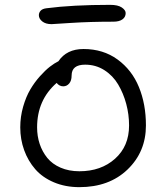

<svg xmlns="http://www.w3.org/2000/svg" viewBox="-20 -835 689 796"><path d="M193.8 -734.9Q169.4 -734.9 155.3 -746.1Q141.1 -757.3 141.1 -772Q141.1 -782.2 148.4 -790.5Q155.8 -798.8 172.9 -800.8Q280.3 -814.9 437 -814.9Q468.8 -814.9 484.9 -804Q501 -793 501 -780.8Q501 -764.2 487.5 -754.6Q474.1 -745.1 450.2 -745.1Q353.5 -745.1 274.9 -740Q196.3 -734.9 193.8 -734.9ZM309.1 -59.1Q251 -59.1 203.6 -79.1Q156.2 -99.1 126.2 -133.5Q96.2 -168 80.1 -212.6Q64 -257.3 64 -307.1Q64 -351.1 75.9 -392.6Q87.9 -434.1 105.5 -463.9Q123 -493.7 145.5 -518.8Q168 -543.9 187 -558.6Q206.1 -573.2 222.2 -581.1Q256.3 -631.8 326.2 -631.8Q407.7 -631.8 467.3 -588.4Q526.9 -544.9 555.9 -474.1Q585 -403.3 585 -314.9Q585 -205.6 508.8 -132.3Q432.6 -59.1 309.1 -59.1ZM133.8 -307.1Q133.8 -270.5 144.5 -238.3Q155.3 -206.1 176 -180.4Q196.8 -154.8 231.2 -139.9Q265.6 -125 309.1 -125Q398.9 -125 457 -177Q515.1 -229 515.1 -314.9Q515.1 -360.4 503.4 -404.1Q491.7 -447.8 470 -484.6Q448.2 -521.5 412.6 -544.2Q377 -566.9 333 -566.9Q276.9 -566.9 276.9 -522Q276.9 -500.5 266.8 -488.8Q256.8 -477.1 242.2 -477.1Q226.1 -477.1 214.8 -491.2Q133.8 -420.4 133.8 -307.1Z"/></svg>

Font: Shantell Sans Irregular Bouncy
Style: Regular
Weight: 300
Designer: Stephen Nixon, Anya Danilova, Shantell Martin
Foundry: Arrow Type
Version: Version 1.006;[9816181b4]